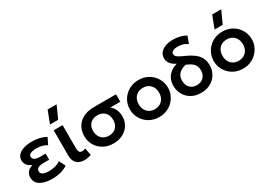

<svg xmlns="http://www.w3.org/2000/svg" viewBox="1 -1568 3320 2389"><g transform="rotate(-30 1661.0 -373.5)"><path d="M273 15Q167.5 15 104.8 -23.2Q42 -61.5 42 -137.5Q42 -178 65.8 -209.5Q89.5 -241 144 -259.5Q95 -279 74 -308.5Q53 -338 53 -374Q53 -419 82.2 -450.5Q111.5 -482 162.8 -498.2Q214 -514.5 278.5 -514.5Q337 -514.5 385.8 -503.8Q434.5 -493 482 -467.5L435.5 -373Q406.5 -393.5 369.2 -403.2Q332 -413 289.5 -413Q257 -413 231.2 -407.5Q205.5 -402 190.5 -389.5Q175.5 -377 175.5 -356.5Q175.5 -329 201.5 -314Q227.5 -299 271.5 -299H357V-211H275.5Q243.5 -211 220 -204.8Q196.5 -198.5 183.8 -185Q171 -171.5 171 -150.5Q171 -119 201.5 -103.8Q232 -88.5 286.5 -88.5Q334.5 -88.5 376.8 -100Q419 -111.5 452.5 -134.5L497.5 -44.5Q452 -14.5 396 0.2Q340 15 273 15Z M738 14Q693.5 14 659.8 -2.5Q626 -19 607.2 -53.2Q588.5 -87.5 588.5 -141V-500H716.5V-170.5Q716.5 -129.5 728.8 -113Q741 -96.5 768.5 -96.5Q778.5 -96.5 790.2 -99.2Q802 -102 815 -107L835 -3.5Q809.5 4.5 784.8 9.2Q760 14 738 14ZM585 -585 652.5 -762H781.5L702 -585Z M1153.5 15Q1075.5 15 1014 -18.8Q952.5 -52.5 917 -111.5Q881.5 -170.5 881.5 -245.5Q881.5 -300.5 900.2 -347Q919 -393.5 955.5 -427.8Q992 -462 1045.8 -481Q1099.5 -500 1170 -500H1484V-393H1339.5Q1380 -362 1398.2 -317.5Q1416.5 -273 1416.5 -225Q1416.5 -174.5 1397.8 -130.8Q1379 -87 1344.2 -54.2Q1309.5 -21.5 1261.2 -3.2Q1213 15 1153.5 15ZM1154.5 -97Q1196 -97 1227.8 -114.8Q1259.5 -132.5 1277.2 -165.2Q1295 -198 1295 -243.5Q1295 -312.5 1255.2 -351.5Q1215.5 -390.5 1152 -390.5Q1111 -390.5 1078.5 -373.8Q1046 -357 1027.2 -325.2Q1008.5 -293.5 1008.5 -247.5Q1008.5 -179 1049.2 -138Q1090 -97 1154.5 -97Z M1812.5 15Q1732.5 15 1670.8 -21.2Q1609 -57.5 1574 -117.8Q1539 -178 1539 -250Q1539 -303 1559 -351Q1579 -399 1615.8 -435.8Q1652.5 -472.5 1702.5 -493.8Q1752.5 -515 1812.5 -515Q1892 -515 1953.8 -479Q2015.5 -443 2050.8 -382.5Q2086 -322 2086 -250Q2086 -197 2065.8 -149.2Q2045.5 -101.5 2009 -64.5Q1972.5 -27.5 1922.5 -6.2Q1872.5 15 1812.5 15ZM1812.5 -97Q1854.5 -97 1887.8 -115.8Q1921 -134.5 1940 -168.8Q1959 -203 1959 -250Q1959 -297 1940 -331.5Q1921 -366 1888 -384.5Q1855 -403 1812.5 -403Q1770 -403 1736.8 -384.5Q1703.5 -366 1684.8 -331.5Q1666 -297 1666 -250Q1666 -203 1685 -168.8Q1704 -134.5 1737 -115.8Q1770 -97 1812.5 -97Z M2414 15Q2332.5 15 2274.5 -19Q2216.5 -53 2185.5 -109.5Q2154.5 -166 2154.5 -233.5Q2154.5 -285 2173.8 -328.5Q2193 -372 2231.8 -403.8Q2270.5 -435.5 2328.5 -452Q2305 -463 2281.2 -480.8Q2257.5 -498.5 2241.2 -525.2Q2225 -552 2225 -589Q2225 -635 2252 -667.8Q2279 -700.5 2327 -717.8Q2375 -735 2438 -735Q2481 -735 2526 -725.5Q2571 -716 2619.5 -690.5L2583 -587Q2542.5 -614.5 2508.2 -622.5Q2474 -630.5 2448 -630.5Q2395.5 -630.5 2372 -616Q2348.5 -601.5 2348.5 -578Q2348.5 -556 2366.8 -539.2Q2385 -522.5 2416.5 -507.5Q2448 -492.5 2487 -474.5Q2537 -451.5 2579.8 -420.5Q2622.5 -389.5 2648.8 -344Q2675 -298.5 2675 -231.5Q2675 -164 2643 -108Q2611 -52 2552.5 -18.5Q2494 15 2414 15ZM2414.5 -95Q2455 -95 2485.2 -112Q2515.5 -129 2532.2 -160Q2549 -191 2549 -233Q2549 -275.5 2530.8 -304.8Q2512.5 -334 2482.2 -353.2Q2452 -372.5 2416.5 -385.5Q2375.5 -375.5 2345 -356.8Q2314.5 -338 2297.5 -308.5Q2280.5 -279 2280.5 -235.5Q2280.5 -172.5 2316.2 -133.8Q2352 -95 2414.5 -95Z M3017 15Q2937 15 2875.2 -21.2Q2813.5 -57.5 2778.5 -117.8Q2743.5 -178 2743.5 -250Q2743.5 -303 2763.5 -351Q2783.5 -399 2820.2 -435.8Q2857 -472.5 2907 -493.8Q2957 -515 3017 -515Q3096.5 -515 3158.2 -479Q3220 -443 3255.2 -382.5Q3290.5 -322 3290.5 -250Q3290.5 -197 3270.2 -149.2Q3250 -101.5 3213.5 -64.5Q3177 -27.5 3127 -6.2Q3077 15 3017 15ZM3017 -97Q3059 -97 3092.2 -115.8Q3125.5 -134.5 3144.5 -168.8Q3163.5 -203 3163.5 -250Q3163.5 -297 3144.5 -331.5Q3125.5 -366 3092.5 -384.5Q3059.5 -403 3017 -403Q2974.5 -403 2941.2 -384.5Q2908 -366 2889.2 -331.5Q2870.5 -297 2870.5 -250Q2870.5 -203 2889.5 -168.8Q2908.5 -134.5 2941.5 -115.8Q2974.5 -97 3017 -97ZM2949.5 -585 3017 -762H3146L3066.5 -585Z"/></g></svg>

Font: Geologica Medium
Style: Regular
Weight: 500
Designer: Sindre Bremnes, Frode Helland
Foundry: Monokrom Skriftforlag AS
Version: Version 1.010;gftools[0.9.28]